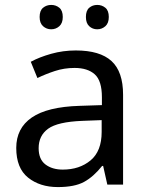

<svg xmlns="http://www.w3.org/2000/svg" viewBox="-20 -750 601 780"><path d="M288 -545Q386 -545 433 -502Q480 -459 480 -365V0H416L399 -76H395Q360 -32 321.5 -11Q283 10 215 10Q142 10 94 -28.5Q46 -67 46 -149Q46 -229 109 -272.5Q172 -316 303 -320L394 -323V-355Q394 -422 365 -448Q336 -474 283 -474Q241 -474 203 -461.5Q165 -449 132 -433L105 -499Q140 -518 188 -531.5Q236 -545 288 -545ZM314 -259Q214 -255 175.5 -227Q137 -199 137 -148Q137 -103 164.5 -82Q192 -61 235 -61Q303 -61 348 -98.5Q393 -136 393 -214V-262ZM141 -681Q141 -707 155 -718.5Q169 -730 188 -730Q207 -730 221 -718.5Q235 -707 235 -681Q235 -656 221 -643.5Q207 -631 188 -631Q169 -631 155 -643.5Q141 -656 141 -681ZM329 -681Q329 -707 342.5 -718.5Q356 -730 375 -730Q394 -730 408 -718.5Q422 -707 422 -681Q422 -656 408 -643.5Q394 -631 375 -631Q356 -631 342.5 -643.5Q329 -656 329 -681Z"/></svg>

Font: Noto Sans Glagolitic
Style: Regular
Weight: 400
Designer: Monotype Design Team
Foundry: Monotype Imaging Inc.
Version: Version 2.004; ttfautohint (v1.8.4.7-5d5b)